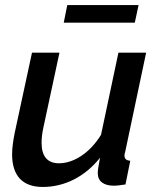

<svg xmlns="http://www.w3.org/2000/svg" viewBox="-20 -732 626 762"><path d="M233 -642H515L530 -712H247ZM28 -120C28 -35 69 10 150 10C235 10 317 -30 377 -106C370 -70 368 -56 368 -45C368 -12 392 5 432 5C444 5 458 3 478 0L497 -94C482 -95 474 -101 474 -115C474 -119 475 -124 477 -130L560 -523H450L381 -197C336 -124 272 -84 214 -84C169 -84 145 -111 145 -165C145 -182 147 -202 152 -225L216 -523H107L38 -203C32 -172 28 -144 28 -120Z"/></svg>

Font: FIGSv2-sans-serif SmBold Italic
Style: Regular
Weight: 600
Italic angle: -12°
Designer: Matt McInerney, Pablo Impallari, Rodrigo Fuenzalida
Foundry: Matt McInerney, Pablo Impallari, Rodrigo Fuenzalida
Version: Version 4.020;hotconv 1.0.109;makeotfexe 2.5.65596